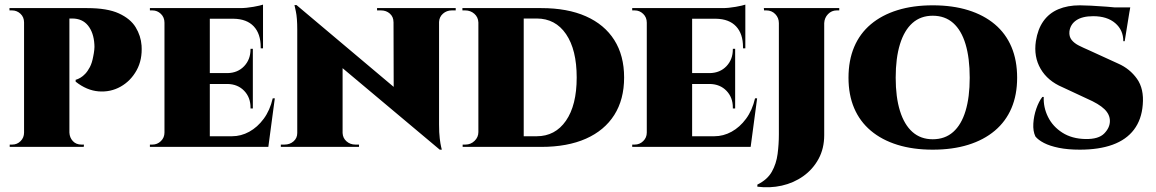

<svg xmlns="http://www.w3.org/2000/svg" viewBox="-20 -635 4996 830"><path d="M270 -600H357Q444 -600 494 -577Q544 -554 566.5 -517Q589 -480 592 -438Q596 -377 570.5 -331Q545 -285 501.5 -260.5Q458 -236 406.5 -240Q355 -244 307 -282V-290Q307 -290 313 -292Q319 -294 328.5 -299.5Q338 -305 348.5 -316Q359 -327 368.5 -345Q378 -363 383 -391Q386 -405 387.5 -419Q389 -433 388 -443Q385 -494 360.5 -524.5Q336 -555 292 -555H278Q278 -555 276 -566Q274 -577 272 -588.5Q270 -600 270 -600ZM280 -600V0H84V-600ZM87 -62 85 0H22V-10Q24 -10 27.5 -10Q31 -10 33 -10Q54 -10 69 -25Q84 -40 84 -62ZM86 -538H84Q84 -561 68.5 -575.5Q53 -590 32 -590Q30 -590 26.5 -590Q23 -590 21 -590V-600H84ZM278 -62H280Q281 -40 295 -25Q309 -10 332 -10Q334 -10 337.5 -10Q341 -10 343 -10L342 0H279Z M887 -600V0H691V-600ZM1098 -46 1138 0H885V-46ZM1073 -319V-272H885V-319ZM1117 -600V-554H885V-600ZM1168 -210 1140 0H954L983 -46Q1022 -46 1057.5 -65.5Q1093 -85 1120 -121.5Q1147 -158 1159 -210ZM1073 -274V-166H1063V-170Q1063 -214 1035.5 -242.5Q1008 -271 964 -272V-274ZM1073 -424V-317H964V-319Q1008 -320 1035.5 -349Q1063 -378 1063 -422V-424ZM1117 -556V-426H1107V-431Q1107 -489 1077 -521Q1047 -553 990 -554V-556ZM1117 -615V-591L1018 -600Q1045 -600 1075.5 -605.5Q1106 -611 1117 -615ZM694 -62 693 0H628V-10Q628 -10 633 -10Q638 -10 639 -10Q660 -10 675.5 -25Q691 -40 691 -62ZM694 -537H691Q691 -560 675.5 -575Q660 -590 639 -590Q638 -590 633 -590Q628 -590 628 -590V-600H693Z M1262 -613 1870 -101 1881 12 1273 -498ZM1268 -60V0H1194V-10Q1194 -10 1202 -10Q1210 -10 1210 -10Q1233 -10 1249 -24Q1265 -38 1265 -60ZM1461 -60Q1462 -38 1478 -24Q1494 -10 1516 -10Q1516 -10 1524 -10Q1532 -10 1532 -10V0H1459V-60ZM1262 -613 1461 -402V0H1265V-507Q1265 -558 1259 -585.5Q1253 -613 1253 -613ZM1878 -600V-97Q1878 -61 1881 -36.5Q1884 -12 1887 0Q1890 12 1890 12H1881L1682 -216L1681 -600ZM1876 -540V-600H1950V-590Q1950 -590 1941.5 -590Q1933 -590 1933 -590Q1911 -590 1895 -576Q1879 -562 1878 -540ZM1681 -540Q1681 -562 1665.5 -576Q1650 -590 1627 -590Q1627 -590 1618.5 -590Q1610 -590 1610 -590V-600H1684V-540Z M2320 -600Q2433 -600 2513 -564.5Q2593 -529 2635.5 -462Q2678 -395 2678 -300Q2678 -205 2635.5 -138Q2593 -71 2513 -35.5Q2433 0 2320 0H2092L2090 -46Q2171 -46 2216.5 -46Q2262 -46 2281 -46Q2300 -46 2300 -46Q2380 -46 2426.5 -113Q2473 -180 2473 -300Q2473 -420 2427 -487.5Q2381 -555 2300 -555Q2300 -555 2280.5 -555Q2261 -555 2213 -555Q2165 -555 2081 -555V-600ZM2244 -600V0H2048V-600ZM2051 -64V0H1980V-10Q1980 -10 1985.5 -10Q1991 -10 1992 -10Q2015 -10 2031.5 -26Q2048 -42 2048 -64ZM2050 -538H2048Q2047 -561 2030.5 -575.5Q2014 -590 1991 -590Q1991 -590 1985.5 -590Q1980 -590 1979 -590V-600H2050Z M2972 -600V0H2776V-600ZM3183 -46 3223 0H2970V-46ZM3158 -319V-272H2970V-319ZM3202 -600V-554H2970V-600ZM3253 -210 3225 0H3039L3068 -46Q3107 -46 3142.5 -65.5Q3178 -85 3205 -121.5Q3232 -158 3244 -210ZM3158 -274V-166H3148V-170Q3148 -214 3120.5 -242.5Q3093 -271 3049 -272V-274ZM3158 -424V-317H3049V-319Q3093 -320 3120.5 -349Q3148 -378 3148 -422V-424ZM3202 -556V-426H3192V-431Q3192 -489 3162 -521Q3132 -553 3075 -554V-556ZM3202 -615V-591L3103 -600Q3130 -600 3160.5 -605.5Q3191 -611 3202 -615ZM2779 -62 2778 0H2713V-10Q2713 -10 2718 -10Q2723 -10 2724 -10Q2745 -10 2760.5 -25Q2776 -40 2776 -62ZM2779 -537H2776Q2776 -560 2760.5 -575Q2745 -590 2724 -590Q2723 -590 2718 -590Q2713 -590 2713 -590V-600H2778Z M3543 -600V-51Q3543 7 3518.5 52Q3494 97 3452.5 126.5Q3411 156 3359.5 167.5Q3308 179 3254 172V163Q3297 142 3316.5 107.5Q3336 73 3341.5 30.5Q3347 -12 3347 -54V-600ZM3350 -600V-535H3347Q3347 -558 3331.5 -574Q3316 -590 3293 -590H3283L3282 -600ZM3608 -600V-590H3597Q3575 -590 3559.5 -574Q3544 -558 3543 -535H3541V-600Z M4012 -612Q4098 -612 4165.5 -591Q4233 -570 4280.5 -530Q4328 -490 4352.5 -432Q4377 -374 4377 -299Q4377 -225 4352.5 -167.5Q4328 -110 4280.5 -70Q4233 -30 4165.5 -9Q4098 12 4012 12Q3927 12 3859.5 -9Q3792 -30 3744.5 -70Q3697 -110 3672.5 -167.5Q3648 -225 3648 -299Q3648 -374 3672.5 -432Q3697 -490 3744.5 -530Q3792 -570 3859.5 -591Q3927 -612 4012 -612ZM4012 -33Q4065 -33 4100.5 -64.5Q4136 -96 4154 -155.5Q4172 -215 4172 -299Q4172 -384 4154 -444Q4136 -504 4100.5 -535.5Q4065 -567 4012 -567Q3960 -567 3924.5 -535.5Q3889 -504 3870.5 -444Q3852 -384 3852 -299Q3852 -215 3870.5 -155.5Q3889 -96 3924.5 -64.5Q3960 -33 4012 -33Z M4648 -612Q4663 -612 4696 -610.5Q4729 -609 4765.5 -606Q4802 -603 4830 -599.5Q4858 -596 4864 -593L4842 -457H4836Q4836 -505 4801 -535Q4766 -565 4706 -565Q4659 -565 4633 -547.5Q4607 -530 4603 -499Q4601 -477 4612.5 -462.5Q4624 -448 4644 -438Q4664 -428 4685 -419L4814 -360Q4864 -338 4895 -294.5Q4926 -251 4920 -182Q4915 -118 4882 -74.5Q4849 -31 4790 -9.5Q4731 12 4648 12Q4596 12 4557 4Q4518 -4 4493 -17Q4468 -30 4456 -45Q4445 -68 4447 -101Q4449 -134 4460 -165.5Q4471 -197 4486 -216H4492Q4490 -171 4510.5 -129.5Q4531 -88 4572.5 -61.5Q4614 -35 4673 -34Q4729 -33 4753.5 -58Q4778 -83 4778 -112Q4778 -140 4754.5 -163Q4731 -186 4678 -209L4573 -258Q4509 -285 4478.5 -337.5Q4448 -390 4458 -457Q4466 -509 4490.5 -543.5Q4515 -578 4555 -595Q4595 -612 4648 -612ZM4866 -603 4863 -586H4733V-603Z"/></svg>

Font: Cinzel Black
Style: Regular
Weight: 900
Designer: Natanael Gama
Version: Version 2.000